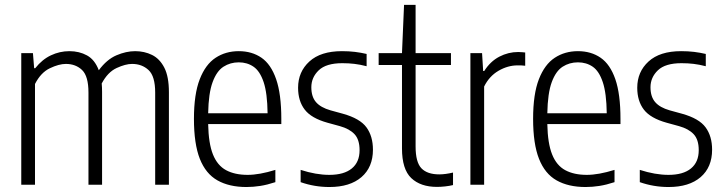

<svg xmlns="http://www.w3.org/2000/svg" viewBox="-20 -760 2978 790"><path d="M67.5 0V-541.5H115.5L120.5 -479.5H125Q153.5 -515.5 189.8 -532.5Q226 -549.5 265.5 -549.5Q306 -549.5 338 -532Q370 -514.5 386.5 -471Q419.5 -515.5 459.2 -532.5Q499 -549.5 536 -549.5Q574 -549.5 605.5 -534Q637 -518.5 656 -481.8Q675 -445 675 -380.5V0H618.5V-379Q618.5 -446.5 591.2 -471.8Q564 -497 523.5 -497Q496.5 -497 460 -480.2Q423.5 -463.5 398.5 -416.5Q400 -400.5 400 -382V0H344V-379Q344 -446.5 317.8 -471.8Q291.5 -497 251 -497Q222.5 -497 185.2 -479.2Q148 -461.5 124 -414.5V0Z M994 9.5Q923 9.5 874.8 -17.8Q826.5 -45 802.2 -106.5Q778 -168 778 -271Q778 -372.5 801.8 -433.8Q825.5 -495 867 -522.2Q908.5 -549.5 962.5 -549.5Q1016.5 -549.5 1055.8 -522.5Q1095 -495.5 1116.2 -434.2Q1137.5 -373 1137.5 -270.5V-249.5H836.5Q838 -170 856.2 -124.5Q874.5 -79 910.2 -59.8Q946 -40.5 999 -40.5Q1047 -40.5 1113 -61V-10.5Q1079.5 0.5 1050.8 5Q1022 9.5 994 9.5ZM962.5 -503.5Q927.5 -503.5 899.5 -485.5Q871.5 -467.5 854.8 -422Q838 -376.5 836.5 -294H1081Q1080 -376.5 1064.8 -422Q1049.5 -467.5 1023.2 -485.5Q997 -503.5 962.5 -503.5Z M1335.5 9.5Q1274 9.5 1217 -10.5V-61Q1280.5 -40.5 1335 -40.5Q1395.5 -40.5 1427.5 -66.8Q1459.5 -93 1459.5 -142Q1459.5 -185.5 1438.8 -207.8Q1418 -230 1378.5 -241L1327.5 -255Q1261 -273.5 1233.8 -309Q1206.5 -344.5 1206.5 -399Q1206.5 -464.5 1253 -507Q1299.5 -549.5 1387 -549.5Q1416 -549.5 1440.5 -546.5Q1465 -543.5 1488.5 -538V-487.5Q1461.5 -494.5 1438.2 -497.2Q1415 -500 1388.5 -500Q1322 -500 1291.5 -470.8Q1261 -441.5 1261 -401Q1261 -362 1280.2 -339.8Q1299.5 -317.5 1340 -306L1391 -292Q1461 -272.5 1487.8 -236Q1514.5 -199.5 1514.5 -144Q1514.5 -72 1467.2 -31.2Q1420 9.5 1335.5 9.5Z M1778 9Q1710.5 9 1672.2 -27.2Q1634 -63.5 1634 -149.5V-492.5H1538V-541.5H1634L1642.5 -740H1690V-541.5H1835.5V-492.5H1690V-157.5Q1690 -92.5 1714 -67.5Q1738 -42.5 1787.5 -42.5Q1812 -42.5 1844 -50V1.5Q1829.5 5 1811.8 7Q1794 9 1778 9Z M1915.5 0V-541.5H1963.5L1968 -468H1972.5Q1997.5 -507.5 2034.5 -526.8Q2071.5 -546 2112 -546Q2121 -546 2128.5 -545.2Q2136 -544.5 2141 -544V-489.5Q2132.5 -490.5 2125.5 -490.8Q2118.5 -491 2109.5 -491Q2069.5 -491 2031.2 -468.8Q1993 -446.5 1972 -404V0Z M2389.5 9.5Q2318.5 9.5 2270.2 -17.8Q2222 -45 2197.8 -106.5Q2173.5 -168 2173.5 -271Q2173.5 -372.5 2197.2 -433.8Q2221 -495 2262.5 -522.2Q2304 -549.5 2358 -549.5Q2412 -549.5 2451.2 -522.5Q2490.5 -495.5 2511.8 -434.2Q2533 -373 2533 -270.5V-249.5H2232Q2233.5 -170 2251.8 -124.5Q2270 -79 2305.8 -59.8Q2341.5 -40.5 2394.5 -40.5Q2442.5 -40.5 2508.5 -61V-10.5Q2475 0.5 2446.2 5Q2417.5 9.5 2389.5 9.5ZM2358 -503.5Q2323 -503.5 2295 -485.5Q2267 -467.5 2250.2 -422Q2233.5 -376.5 2232 -294H2476.5Q2475.5 -376.5 2460.2 -422Q2445 -467.5 2418.8 -485.5Q2392.5 -503.5 2358 -503.5Z M2731 9.5Q2669.5 9.5 2612.5 -10.5V-61Q2676 -40.5 2730.5 -40.5Q2791 -40.5 2823 -66.8Q2855 -93 2855 -142Q2855 -185.5 2834.2 -207.8Q2813.5 -230 2774 -241L2723 -255Q2656.5 -273.5 2629.2 -309Q2602 -344.5 2602 -399Q2602 -464.5 2648.5 -507Q2695 -549.5 2782.5 -549.5Q2811.5 -549.5 2836 -546.5Q2860.5 -543.5 2884 -538V-487.5Q2857 -494.5 2833.8 -497.2Q2810.5 -500 2784 -500Q2717.5 -500 2687 -470.8Q2656.5 -441.5 2656.5 -401Q2656.5 -362 2675.8 -339.8Q2695 -317.5 2735.5 -306L2786.5 -292Q2856.5 -272.5 2883.2 -236Q2910 -199.5 2910 -144Q2910 -72 2862.8 -31.2Q2815.5 9.5 2731 9.5Z"/></svg>

Font: Encode Sans Cnd Lt
Style: Regular
Weight: 300
Width: 3
Designer: Multiple Designers
Foundry: Impallari Type
Version: Version 3.002; ttfautohint (v1.8.3) -l 8 -r 50 -G 200 -x 14 